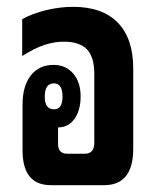

<svg xmlns="http://www.w3.org/2000/svg" viewBox="-20 -542 455 562"><path d="M129 0Q46 0 46 -102V-236Q46 -290 70 -321Q94 -352 137 -352Q173 -352 194.5 -326.5Q216 -301 216 -260Q216 -219 198 -194Q180 -169 150 -169V-120Q150 -92 177 -92H228Q256 -92 256 -124V-326Q256 -375 234.5 -397.5Q213 -420 167 -420Q139 -420 110 -410.5Q81 -401 45 -378V-486Q76 -503 116 -512.5Q156 -522 194 -522Q280 -522 325 -475.5Q370 -429 370 -341V-107Q370 0 285 0ZM138 -222Q163 -222 163 -259Q163 -298 138 -298Q111 -298 111 -259Q111 -222 138 -222Z"/></svg>

Font: Noto Sans Thai Looped UI Condensed
Style: Bold
Weight: 700
Width: 3
Designer: Cadson Demak Team
Foundry: Cadson Demak Co., Ltd.
Version: Version 1.000